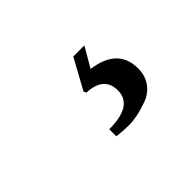

<svg xmlns="http://www.w3.org/2000/svg" viewBox="-51 -136 502 502"><g transform="rotate(-45 200.0 115.0)"><path d="M163 201Q251 201 251 145Q251 94 189 91L185 84L231 0H272L240 55Q329 67 329 142Q329 169 315 188Q301 207 279 215Q257 223 239.5 226.5Q222 230 207 230Q184 230 163 227Z"/></g></svg>

Font: Heuristica
Style: Regular
Weight: 400
Version: Version 1.0.1 ; ttfautohint (v1.4.1)